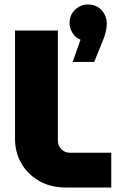

<svg xmlns="http://www.w3.org/2000/svg" viewBox="-20 -836 534 856"><path d="M273 0Q205 0 154 -29.5Q103 -59 75 -108Q47 -157 47 -216V-700H238V-209Q238 -187 253.5 -171Q269 -155 291 -155H476V0ZM304 -560 339 -659Q316 -668 303 -689.5Q290 -711 290 -733Q290 -769 314.5 -792.5Q339 -816 372 -816Q410 -816 433 -790.5Q456 -765 456 -730Q456 -696 437 -651L400 -560Z"/></svg>

Font: MuseoModerno Thin ExtraBold
Style: Regular
Weight: 800
Version: Version 1.002